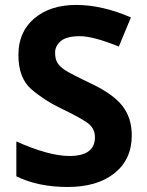

<svg xmlns="http://www.w3.org/2000/svg" viewBox="-20 -744 591 774"><path d="M511.2 -198.2Q511.2 -101.6 441.7 -45.9Q372.1 9.8 252.9 9.8Q133.8 9.8 45.9 -33.2V-173.8Q177.2 -115.2 259.8 -115.2Q362.8 -115.2 362.8 -190.9Q362.8 -229 328.4 -251.7Q293.9 -274.4 226.6 -306.6Q159.2 -338.9 106.7 -384Q54.2 -429.2 54.2 -522.5Q54.2 -615.7 118.4 -669.9Q182.6 -724.1 287.1 -724.1Q391.6 -724.1 507.8 -673.8L459 -556.2Q356.4 -598.1 302.2 -598.1Q248 -598.1 225.1 -578.4Q202.1 -558.6 202.1 -532.2Q202.1 -505.9 211.4 -491Q220.7 -476.1 241 -462.2Q261.2 -448.2 349.1 -406.2Q437 -364.3 474.1 -316.2Q511.2 -268.1 511.2 -198.2Z"/></svg>

Font: OpenSans-Bold
Style: Bold
Weight: 700
Foundry: Ascender Corporation
Version: Version 1.10